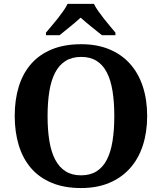

<svg xmlns="http://www.w3.org/2000/svg" viewBox="-20 -951 827 981"><path d="M731.9 -357.9Q731.9 -275.4 709.7 -207.5Q687.5 -139.6 644.3 -91.3Q601.1 -43 538.3 -16.6Q475.6 9.8 394 9.8Q308.6 9.8 244.9 -16.6Q181.2 -43 139.2 -91.3Q97.2 -139.6 76.2 -207.8Q55.2 -275.9 55.2 -358.9Q55.2 -441.9 76.2 -509.5Q97.2 -577.1 139.4 -625Q181.6 -672.9 245.4 -699Q309.1 -725.1 395 -725.1Q476.1 -725.1 538.8 -699Q601.6 -672.9 644.5 -624.8Q687.5 -576.7 709.7 -509Q731.9 -441.4 731.9 -357.9ZM223.1 -357.9Q223.1 -286.1 232.4 -230Q241.7 -173.8 262.2 -135Q282.7 -96.2 315.2 -75.7Q347.7 -55.2 394 -55.2Q440.9 -55.2 473.4 -75.7Q505.9 -96.2 525.9 -135Q545.9 -173.8 554.9 -230Q564 -286.1 564 -357.9Q564 -429.7 554.9 -485.8Q545.9 -542 525.9 -580.8Q505.9 -619.6 473.6 -639.9Q441.4 -660.2 395 -660.2Q348.1 -660.2 315.4 -639.9Q282.7 -619.6 262.2 -580.8Q241.7 -542 232.4 -485.8Q223.1 -429.7 223.1 -357.9ZM214.8 -784.2Q226.6 -798.3 242.4 -816.9Q258.3 -835.4 273.9 -855.2Q289.6 -875 303.5 -894.8Q317.4 -914.6 325.2 -931.2H460Q467.8 -914.6 481.7 -894.8Q495.6 -875 511.2 -855.2Q526.9 -835.4 542.5 -816.9Q558.1 -798.3 569.8 -784.2V-771H501Q490.7 -779.3 476.6 -790.5Q462.4 -801.8 447.3 -814Q432.1 -826.2 417.7 -838.4Q403.3 -850.6 392.1 -860.8Q380.9 -850.6 366.5 -838.4Q352.1 -826.2 337.2 -814Q322.3 -801.8 308.3 -790.5Q294.4 -779.3 284.2 -771H214.8Z"/></svg>

Font: Droid Serif
Style: Bold
Weight: 700
Designer: Monotype Design team
Foundry: Monotype Imaging Inc.
Version: Version 1.03